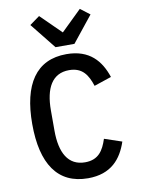

<svg xmlns="http://www.w3.org/2000/svg" viewBox="-102 -1020 805 1100"><g transform="rotate(-10 300.0 -470.0)"><path d="M320 12C455 12 517 -65 549 -161L448 -195C427 -131 398 -81 319 -81C220 -81 177 -162 177 -290V-408C177 -536 220 -617 319 -617C398 -617 427 -567 448 -503L549 -537C517 -633 455 -710 320 -710C143 -710 58 -580 58 -349C58 -118 143 12 320 12ZM376 -760 496 -910 441 -952 322 -836 204 -952 146 -910 266 -760Z"/></g></svg>

Font: IBM Mono Medium
Style: Regular
Weight: 500
Monospace: yes
Designer: Mike Abbink, Paul van der Laan, Pieter van Rosmalen
Foundry: Bold Monday
Version: Version 2.3